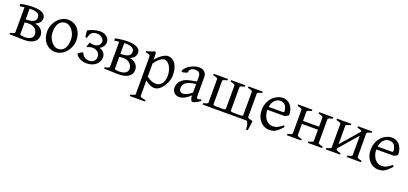

<svg xmlns="http://www.w3.org/2000/svg" viewBox="26 -1449 5655 2664"><g transform="rotate(20 2853.5 -117.5)"><path d="M183.6 -429.7H175.8Q172.4 -429.7 168.5 -429.2V-271.5H173.3Q219.2 -271.5 247.6 -278.3Q275.9 -285.2 291.7 -296.4Q307.6 -307.6 313.2 -322.3Q318.8 -336.9 318.8 -352.5Q318.8 -370.6 312.3 -385Q305.7 -399.4 290 -409.2Q274.4 -418.9 248.5 -424.3Q222.7 -429.7 183.6 -429.7ZM226.6 -231Q208.5 -231 194.6 -229.7Q180.7 -228.5 168.5 -226.1V-50.8Q168.5 -49.8 169.4 -46.9Q181.6 -40 199 -37.1Q216.3 -34.2 233.4 -34.2Q262.2 -34.2 285.6 -39.6Q309.1 -44.9 325.4 -55.2Q341.8 -65.4 350.8 -81.1Q359.9 -96.7 359.9 -117.2Q359.9 -137.2 352.1 -157.5Q344.2 -177.7 328.1 -194.1Q312 -210.4 286.9 -220.7Q261.7 -231 226.6 -231ZM439 -129.4Q439 -98.6 426.3 -73.7Q413.6 -48.8 388.7 -31.2Q363.8 -13.7 327.1 -4.4Q290.5 4.9 242.2 4.9Q228 4.9 205.6 4.4Q183.1 3.9 159.7 3.2Q136.2 2.4 114.5 1.7Q92.8 1 80.1 0.5Q67.4 0 66.4 0H26.9V-21Q60.1 -27.8 77.6 -35.9Q95.2 -43.9 95.2 -50.8V-423.3Q76.7 -420.9 59.3 -418.5Q42 -416 27.3 -413.6L23.4 -446.8Q39.6 -450.7 61.8 -454.6Q84 -458.5 108.9 -461.7Q133.8 -464.8 158.9 -466.8Q184.1 -468.8 205.6 -468.8Q298.3 -468.8 346.2 -442.6Q394 -416.5 394 -370.6Q394 -331.1 374.5 -305.4Q355 -279.8 310.1 -262.2Q340.8 -256.8 365 -244.9Q389.2 -232.9 405.5 -215.8Q421.9 -198.7 430.4 -176.8Q439 -154.8 439 -129.4Z M854.5 -222.2Q854.5 -260.7 841.8 -295.7Q829.1 -330.6 808.6 -357.2Q788.1 -383.8 762.7 -399.4Q737.3 -415 712.4 -415Q675.3 -415 649.9 -400.9Q624.5 -386.7 608.6 -362.1Q592.8 -337.4 585.9 -303.7Q579.1 -270 579.1 -231Q579.1 -192.4 592.8 -157.5Q606.4 -122.6 627.4 -96.2Q648.4 -69.8 673.6 -54.4Q698.7 -39.1 721.2 -39.1Q755.9 -39.1 781 -52Q806.2 -64.9 822.5 -88.9Q838.9 -112.8 846.7 -146.5Q854.5 -180.2 854.5 -222.2ZM929.2 -236.8Q929.2 -204.6 920.9 -173.1Q912.6 -141.6 897.9 -113.8Q883.3 -85.9 862.8 -62.3Q842.3 -38.6 817.6 -21.5Q793 -4.4 765.1 5.1Q737.3 14.6 707.5 14.6Q661.1 14.6 623.8 -2.9Q586.4 -20.5 559.8 -51.3Q533.2 -82 518.8 -124.5Q504.4 -167 504.4 -216.8Q504.4 -249 512.5 -280.3Q520.5 -311.5 534.9 -339.6Q549.3 -367.7 569.6 -391.4Q589.8 -415 614.5 -432.1Q639.2 -449.2 667.5 -459Q695.8 -468.8 726.6 -468.8Q772.5 -468.8 809.8 -451.2Q847.2 -433.6 873.8 -402.6Q900.4 -371.6 914.8 -329.1Q929.2 -286.6 929.2 -236.8Z M1113.8 -272.5Q1127 -267.1 1142.8 -264.4Q1158.7 -261.7 1173.3 -261.7Q1198.7 -261.7 1217.5 -268.8Q1236.3 -275.9 1248.3 -287.4Q1260.3 -298.8 1266.1 -313.2Q1272 -327.6 1272 -341.8Q1272 -359.9 1263.2 -375.2Q1254.4 -390.6 1240 -401.6Q1225.6 -412.6 1207 -418.7Q1188.5 -424.8 1168.9 -424.8Q1140.1 -424.8 1120.6 -417.2Q1101.1 -409.7 1087.9 -396Q1074.7 -382.3 1066.9 -363.5Q1059.1 -344.7 1054.2 -322.3L1033.7 -319.3Q1031.2 -324.2 1029.3 -333.7Q1027.3 -343.3 1025.9 -354.2Q1024.4 -365.2 1023.4 -377Q1022.5 -388.7 1022 -398.2Q1021.5 -407.7 1022 -414.1Q1022.5 -420.4 1023.4 -420.9Q1044.9 -433.1 1069.1 -442.1Q1093.3 -451.2 1117.2 -457Q1141.1 -462.9 1162.8 -465.8Q1184.6 -468.8 1201.7 -468.8Q1222.2 -468.8 1245.6 -462.4Q1269 -456.1 1289.3 -442.6Q1309.6 -429.2 1322.8 -408Q1335.9 -386.7 1335.9 -357.4Q1335.9 -325.2 1319.3 -298.1Q1302.7 -271 1266.1 -250.5Q1285.6 -244.6 1302 -234.9Q1318.4 -225.1 1330.6 -211.4Q1342.8 -197.8 1349.6 -180.2Q1356.4 -162.6 1356.4 -142.1Q1356.4 -109.4 1343 -80.8Q1329.6 -52.2 1304.4 -31Q1279.3 -9.8 1243.9 2.4Q1208.5 14.6 1164.6 14.6Q1129.9 14.6 1101.1 4.6Q1072.3 -5.4 1051.3 -19.3Q1030.3 -33.2 1018.8 -48.1Q1007.3 -63 1007.3 -72.8Q1007.3 -74.7 1015.1 -80.8Q1022.9 -86.9 1034.2 -93.8Q1045.4 -100.6 1057.4 -106.4Q1069.3 -112.3 1077.6 -113.3Q1081.5 -97.7 1091.1 -83Q1100.6 -68.4 1114.7 -57.1Q1128.9 -45.9 1147 -39.3Q1165 -32.7 1185.5 -32.7Q1210.4 -32.7 1228.8 -39.6Q1247.1 -46.4 1259.5 -58.3Q1272 -70.3 1278.1 -87.2Q1284.2 -104 1284.2 -124.5Q1284.2 -149.9 1273.7 -167.7Q1263.2 -185.5 1247.6 -197Q1231.9 -208.5 1212.9 -213.9Q1193.8 -219.2 1177.2 -219.2Q1165 -219.2 1152.8 -217Q1140.6 -214.8 1130.1 -211.7Q1119.6 -208.5 1111.3 -205.1Q1103 -201.7 1098.6 -199.7L1089.8 -209.5Z M1581.1 -429.7H1573.2Q1569.8 -429.7 1565.9 -429.2V-271.5H1570.8Q1616.7 -271.5 1645 -278.3Q1673.3 -285.2 1689.2 -296.4Q1705.1 -307.6 1710.7 -322.3Q1716.3 -336.9 1716.3 -352.5Q1716.3 -370.6 1709.7 -385Q1703.1 -399.4 1687.5 -409.2Q1671.9 -418.9 1646 -424.3Q1620.1 -429.7 1581.1 -429.7ZM1624 -231Q1606 -231 1592 -229.7Q1578.1 -228.5 1565.9 -226.1V-50.8Q1565.9 -49.8 1566.9 -46.9Q1579.1 -40 1596.4 -37.1Q1613.8 -34.2 1630.9 -34.2Q1659.7 -34.2 1683.1 -39.6Q1706.5 -44.9 1722.9 -55.2Q1739.3 -65.4 1748.3 -81.1Q1757.3 -96.7 1757.3 -117.2Q1757.3 -137.2 1749.5 -157.5Q1741.7 -177.7 1725.6 -194.1Q1709.5 -210.4 1684.3 -220.7Q1659.2 -231 1624 -231ZM1836.4 -129.4Q1836.4 -98.6 1823.7 -73.7Q1811 -48.8 1786.1 -31.2Q1761.2 -13.7 1724.6 -4.4Q1688 4.9 1639.6 4.9Q1625.5 4.9 1603 4.4Q1580.6 3.9 1557.1 3.2Q1533.7 2.4 1512 1.7Q1490.2 1 1477.5 0.5Q1464.8 0 1463.9 0H1424.3V-21Q1457.5 -27.8 1475.1 -35.9Q1492.7 -43.9 1492.7 -50.8V-423.3Q1474.1 -420.9 1456.8 -418.5Q1439.5 -416 1424.8 -413.6L1420.9 -446.8Q1437 -450.7 1459.2 -454.6Q1481.4 -458.5 1506.3 -461.7Q1531.2 -464.8 1556.4 -466.8Q1581.5 -468.8 1603 -468.8Q1695.8 -468.8 1743.7 -442.6Q1791.5 -416.5 1791.5 -370.6Q1791.5 -331.1 1772 -305.4Q1752.4 -279.8 1707.5 -262.2Q1738.3 -256.8 1762.5 -244.9Q1786.6 -232.9 1803 -215.8Q1819.3 -198.7 1827.9 -176.8Q1836.4 -154.8 1836.4 -129.4Z M2288.1 -208Q2288.1 -250.5 2278.1 -287.1Q2268.1 -323.7 2251.2 -350.3Q2234.4 -377 2212.4 -392.1Q2190.4 -407.2 2167 -407.2Q2158.2 -407.2 2144 -401.9Q2129.9 -396.5 2111.8 -384Q2093.8 -371.6 2073.2 -350.3Q2052.7 -329.1 2031.2 -297.9V-104Q2053.2 -87.4 2072 -76.7Q2090.8 -65.9 2107.2 -59.8Q2123.5 -53.7 2138.2 -51.3Q2152.8 -48.8 2166 -48.8Q2192.4 -48.8 2214.6 -59.1Q2236.8 -69.3 2253.2 -89.4Q2269.5 -109.4 2278.8 -139.2Q2288.1 -168.9 2288.1 -208ZM2353 -240.2Q2353 -211.9 2345.9 -182.1Q2338.9 -152.3 2325.9 -124Q2313 -95.7 2295.7 -70.3Q2278.3 -44.9 2257.6 -26.1Q2236.8 -7.3 2213.9 3.7Q2190.9 14.6 2167 14.6Q2138.2 14.6 2102.1 -1.5Q2065.9 -17.6 2031.2 -47.9V183.1Q2031.2 190.9 2049.6 198.7Q2067.9 206.5 2113.8 213.4V234.4H1889.6V213.4Q1921.9 205.6 1939.9 198.5Q1958 191.4 1958 183.1V-347.2Q1958 -365.2 1956.1 -377Q1954.1 -388.7 1947 -395.8Q1939.9 -402.8 1926.5 -406Q1913.1 -409.2 1889.6 -410.2V-429.7Q1906.2 -433.1 1921.4 -437.3Q1936.5 -441.4 1950.7 -446Q1964.8 -450.7 1978.8 -456.3Q1992.7 -461.9 2006.8 -468.8L2023.9 -451.7L2028.3 -355Q2052.7 -384.3 2077.4 -405.8Q2102.1 -427.2 2124.5 -441.2Q2147 -455.1 2166.3 -461.9Q2185.5 -468.8 2199.7 -468.8Q2232.9 -468.8 2261 -453.1Q2289.1 -437.5 2309.6 -408Q2330.1 -378.4 2341.6 -335.9Q2353 -293.5 2353 -240.2Z M2564.5 -48.8Q2593.8 -48.8 2626.7 -63.7Q2659.7 -78.6 2696.8 -110.8V-238.3L2638.7 -227.1Q2605.5 -221.2 2581.3 -210Q2557.1 -198.7 2541.5 -183.6Q2525.9 -168.5 2518.6 -150.1Q2511.2 -131.8 2511.2 -111.8Q2511.2 -92.3 2517.1 -80.1Q2522.9 -67.9 2531.5 -60.8Q2540 -53.7 2549.1 -51.3Q2558.1 -48.8 2564.5 -48.8ZM2844.7 -40Q2803.2 -11.2 2776.1 1.7Q2749 14.6 2735.4 14.6Q2719.2 14.6 2708.5 -7.8Q2697.8 -30.3 2696.8 -69.8Q2674.8 -47.9 2652.8 -31.7Q2630.9 -15.6 2609.9 -5.4Q2588.9 4.9 2570.1 9.8Q2551.3 14.6 2535.6 14.6Q2518.1 14.6 2499.5 8.8Q2481 2.9 2466.1 -9.8Q2451.2 -22.5 2441.4 -42.5Q2431.6 -62.5 2431.6 -90.8Q2431.6 -119.6 2442.1 -145.8Q2452.6 -171.9 2473.4 -193.4Q2494.1 -214.8 2524.9 -230.7Q2555.7 -246.6 2596.7 -254.9L2696.8 -274.9V-342.8Q2696.8 -359.4 2692.9 -373.8Q2689 -388.2 2679.7 -398.7Q2670.4 -409.2 2654.5 -414.8Q2638.7 -420.4 2614.7 -419.9Q2599.1 -419.4 2584 -414.6Q2568.8 -409.7 2557.6 -400.9Q2546.4 -392.1 2540 -380.1Q2533.7 -368.2 2535.2 -353.5Q2535.6 -349.1 2525.1 -343.5Q2514.6 -337.9 2500.2 -333.5Q2485.8 -329.1 2471.9 -326.7Q2458 -324.2 2452.1 -325.7L2445.3 -344.7Q2456.5 -369.1 2479.5 -391.6Q2502.4 -414.1 2532 -431.2Q2561.5 -448.2 2594.5 -458.5Q2627.4 -468.8 2658.2 -468.8Q2711.9 -468.8 2741 -440.7Q2770 -412.6 2770 -362.3V-86.9Q2770 -66.4 2775.4 -57.6Q2780.8 -48.8 2789.6 -48.8Q2796.4 -48.8 2807.1 -51.3Q2817.9 -53.7 2837.4 -62Z M3344.7 -454.1V-433.1Q3336.9 -431.6 3330.1 -429.9Q3323.2 -428.2 3316.9 -426.3Q3314.9 -425.8 3313.2 -425.3Q3311.5 -424.8 3309.6 -424.3Q3276.4 -413.1 3276.4 -403.3V-54.7Q3276.9 -50.8 3279.5 -48.1Q3282.2 -45.4 3288.6 -43.2Q3294.9 -41 3305.9 -40Q3316.9 -39.1 3334.5 -39.1H3416Q3441.4 -39.6 3450.2 -43.7Q3459 -47.9 3459.5 -55.7V-403.3Q3459.5 -409.2 3443.1 -417.7Q3426.8 -426.3 3391.1 -433.1V-454.1H3601.1V-433.1Q3567.9 -426.3 3550.3 -418.2Q3532.7 -410.2 3532.7 -403.3V-50.3Q3532.7 -44.9 3548.3 -37.8Q3564 -30.8 3595.7 -25.9L3608.4 -16.6Q3607.4 -7.3 3605.2 11.5Q3603 30.3 3600.1 51.3Q3597.2 72.3 3593.8 91.8Q3590.3 111.3 3587.4 121.6H3564.5Q3563.5 98.6 3560.3 77.1Q3557.1 55.7 3552.2 39.1Q3547.4 22.5 3540.8 12Q3534.2 1.5 3526.9 0H2878.4V-21Q2911.6 -27.8 2929.2 -35.9Q2946.8 -43.9 2946.8 -50.8V-403.3Q2946.8 -409.2 2930.4 -417.7Q2914.1 -426.3 2878.4 -433.1V-454.1H3088.4V-433.1Q3056.2 -426.8 3038.1 -418.9Q3020 -411.1 3020 -404.3V-55.7Q3020 -51.8 3022.5 -48.8Q3024.9 -45.9 3031.2 -43.7Q3037.6 -41.5 3049.1 -40.3Q3060.5 -39.1 3078.1 -39.1H3159.7Q3185.1 -39.6 3194.1 -43.7Q3203.1 -47.9 3203.1 -55.7V-403.3Q3203.1 -404.3 3202.6 -405.3Q3202.6 -405.8 3202.1 -405.8V-406.2Q3200.7 -409.2 3196.3 -412.1Q3195.3 -412.6 3195.1 -412.8Q3194.8 -413.1 3193.8 -413.6Q3188.5 -417 3180.2 -420.4Q3171.9 -423.8 3160.2 -427.2Q3157.7 -428.2 3155.8 -428.5Q3153.8 -428.7 3151.4 -429.7Q3147.5 -430.7 3143.3 -431.4Q3139.2 -432.1 3134.8 -433.1V-454.1Z M3877.4 -418Q3852.5 -418 3831.5 -408.2Q3810.5 -398.4 3794.2 -380.9Q3777.8 -363.3 3766.8 -338.4Q3755.9 -313.5 3751 -283.2H3959.5Q3970.7 -283.2 3974.4 -286.9Q3978 -290.5 3978 -300.8Q3978 -309.6 3976.6 -321.8Q3975.1 -334 3970.9 -346.9Q3966.8 -359.9 3959.7 -372.6Q3952.6 -385.3 3941.4 -395.3Q3930.2 -405.3 3914.3 -411.6Q3898.4 -418 3877.4 -418ZM4058.1 -272Q4049.3 -262.2 4034.7 -253.9Q4020 -245.6 4004.4 -239.3H3747.6V-237.8Q3747.6 -201.2 3757.6 -167.2Q3767.6 -133.3 3786.1 -107.2Q3804.7 -81.1 3831.5 -65.4Q3858.4 -49.8 3892.1 -49.8Q3907.2 -49.8 3921.6 -51.5Q3936 -53.2 3952.6 -59.8Q3969.2 -66.4 3989.5 -79.6Q4009.8 -92.8 4037.1 -115.2Q4043.5 -111.8 4048.1 -105.5Q4052.7 -99.1 4055.2 -95.2Q4022.5 -59.6 3997.8 -37.8Q3973.1 -16.1 3951.4 -4.4Q3929.7 7.3 3908.4 11Q3887.2 14.6 3862.3 14.6Q3824.7 14.6 3790.8 -1.5Q3756.8 -17.6 3731 -47.1Q3705.1 -76.7 3689.7 -118.4Q3674.3 -160.2 3674.3 -211.9Q3674.3 -244.6 3681.6 -276.4Q3689 -308.1 3702.9 -336.4Q3716.8 -364.7 3736.8 -388.7Q3756.8 -412.6 3782.2 -430.2Q3793 -437.5 3806.4 -444.6Q3819.8 -451.7 3834.5 -457Q3849.1 -462.4 3863.5 -465.6Q3877.9 -468.8 3891.1 -468.8Q3923.3 -468.8 3948 -460Q3972.7 -451.2 3991.2 -436.3Q4009.8 -421.4 4022.5 -401.6Q4035.2 -381.8 4043.2 -359.9Q4051.3 -337.9 4054.7 -315.2Q4058.1 -292.5 4058.1 -272Z M4434.1 0V-21Q4467.3 -27.8 4484.9 -35.9Q4502.4 -43.9 4502.4 -50.8V-219.7H4265.6V-50.8Q4265.6 -44.9 4282 -36.4Q4298.3 -27.8 4334 -21V0H4124V-21Q4157.2 -27.8 4174.8 -35.9Q4192.4 -43.9 4192.4 -50.8V-403.3Q4192.4 -409.2 4176 -417.7Q4159.7 -426.3 4124 -433.1V-454.1H4334V-433.1Q4300.8 -426.3 4283.2 -418.2Q4265.6 -410.2 4265.6 -403.3V-263.7H4502.4V-403.3Q4502.4 -409.2 4486.1 -417.7Q4469.7 -426.3 4434.1 -433.1V-454.1H4644V-433.1Q4610.8 -426.3 4593.3 -418.2Q4575.7 -410.2 4575.7 -403.3V-50.8Q4575.7 -44.9 4592 -36.4Q4608.4 -27.8 4644 -21V0Z M5007.8 0V-21Q5041 -27.8 5058.6 -35.9Q5076.2 -43.9 5076.2 -50.8V-339.4L4839.4 -66.4V-50.8Q4839.4 -44.9 4855.7 -36.4Q4872.1 -27.8 4907.7 -21V0H4697.8V-21Q4731 -27.8 4748.5 -35.9Q4766.1 -43.9 4766.1 -50.8V-403.3Q4766.1 -409.2 4749.8 -417.7Q4733.4 -426.3 4697.8 -433.1V-454.1H4907.7V-433.1Q4874.5 -426.3 4856.9 -418.2Q4839.4 -410.2 4839.4 -403.3V-127.4L5076.2 -400.9V-403.3Q5076.2 -409.2 5059.8 -417.7Q5043.5 -426.3 5007.8 -433.1V-454.1H5217.8V-433.1Q5184.6 -426.3 5167 -418.2Q5149.4 -410.2 5149.4 -403.3V-50.8Q5149.4 -44.9 5165.8 -36.4Q5182.1 -27.8 5217.8 -21V0Z M5486.8 -418Q5461.9 -418 5440.9 -408.2Q5419.9 -398.4 5403.6 -380.9Q5387.2 -363.3 5376.2 -338.4Q5365.2 -313.5 5360.4 -283.2H5568.8Q5580.1 -283.2 5583.7 -286.9Q5587.4 -290.5 5587.4 -300.8Q5587.4 -309.6 5585.9 -321.8Q5584.5 -334 5580.3 -346.9Q5576.2 -359.9 5569.1 -372.6Q5562 -385.3 5550.8 -395.3Q5539.6 -405.3 5523.7 -411.6Q5507.8 -418 5486.8 -418ZM5667.5 -272Q5658.7 -262.2 5644 -253.9Q5629.4 -245.6 5613.8 -239.3H5356.9V-237.8Q5356.9 -201.2 5366.9 -167.2Q5377 -133.3 5395.5 -107.2Q5414.1 -81.1 5440.9 -65.4Q5467.8 -49.8 5501.5 -49.8Q5516.6 -49.8 5531 -51.5Q5545.4 -53.2 5562 -59.8Q5578.6 -66.4 5598.9 -79.6Q5619.1 -92.8 5646.5 -115.2Q5652.8 -111.8 5657.5 -105.5Q5662.1 -99.1 5664.6 -95.2Q5631.8 -59.6 5607.2 -37.8Q5582.5 -16.1 5560.8 -4.4Q5539.1 7.3 5517.8 11Q5496.6 14.6 5471.7 14.6Q5434.1 14.6 5400.1 -1.5Q5366.2 -17.6 5340.3 -47.1Q5314.5 -76.7 5299.1 -118.4Q5283.7 -160.2 5283.7 -211.9Q5283.7 -244.6 5291 -276.4Q5298.3 -308.1 5312.3 -336.4Q5326.2 -364.7 5346.2 -388.7Q5366.2 -412.6 5391.6 -430.2Q5402.3 -437.5 5415.8 -444.6Q5429.2 -451.7 5443.8 -457Q5458.5 -462.4 5472.9 -465.6Q5487.3 -468.8 5500.5 -468.8Q5532.7 -468.8 5557.4 -460Q5582 -451.2 5600.6 -436.3Q5619.1 -421.4 5631.8 -401.6Q5644.5 -381.8 5652.6 -359.9Q5660.6 -337.9 5664.1 -315.2Q5667.5 -292.5 5667.5 -272Z"/></g></svg>

Font: Akkhara
Style: Regular
Weight: 400
Designer: J. Victor Gaultney
Version: Version 1.00 June 13, 2006, initial release